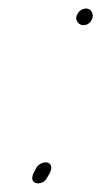

<svg xmlns="http://www.w3.org/2000/svg" viewBox="-20 -467 237 450"><path d="M58 -60C56 -55 55 -50 56 -46C59 -34 80 -34 89 -48L97 -62C99 -67 101 -71 100 -76C98 -92 74 -88 66 -75ZM159 -428C157 -418 165 -408 175 -408C186 -408 194 -415 197 -426C199 -436 193 -447 182 -447C171 -447 162 -439 159 -428Z"/></svg>

Font: Stray Cat
Style: ExtObl
Weight: 400
Version: Version 1.0